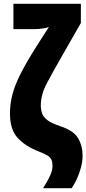

<svg xmlns="http://www.w3.org/2000/svg" viewBox="-20 -780 451 1002"><path d="M205 202Q229 164 241.5 136.5Q254 109 254 86Q254 66 248.5 53.5Q243 41 227.5 31.5Q212 22 181 10Q112 -17 72 -60.5Q32 -104 32 -189Q32 -238 45 -287.5Q58 -337 88.5 -397Q119 -457 171 -539L235 -639Q222 -634 201 -631Q180 -628 160 -628H50V-760H402V-660L298 -478Q256 -405 224.5 -345.5Q193 -286 193 -230Q193 -206 200.5 -186.5Q208 -167 229.5 -151.5Q251 -136 293 -122Q364 -99 387.5 -59Q411 -19 411 33Q411 62 402.5 94Q394 126 381 154Q368 182 354 202Z"/></svg>

Font: Noto Sans ExtraCondensed Black
Style: Regular
Weight: 900
Width: 2
Designer: Monotype Design Team
Foundry: Monotype Imaging Inc.
Version: Version 2.013; ttfautohint (v1.8.4.7-5d5b)